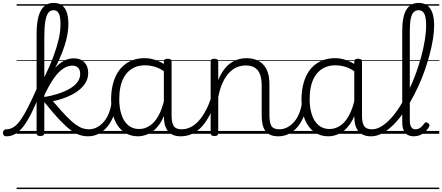

<svg xmlns="http://www.w3.org/2000/svg" viewBox="-114 -918 3033 1317"><path d="M-70 17Q-83 17 -88.5 9.5Q-94 2 -94 -7Q-94 -16 -88 -23.5Q-82 -31 -70 -31Q-45 -31 -21.5 -45.5Q2 -60 26 -93.5Q50 -127 78 -182Q106 -237 142 -318Q148 -332 154.5 -327Q161 -322 165 -309Q169 -296 164 -284Q132 -204 104 -147Q76 -90 48.5 -53.5Q21 -17 -8 0Q-37 17 -70 17ZM162 15Q149 15 143 10.5Q137 6 137 -4V-682Q137 -757 150 -804.5Q163 -852 189 -875Q215 -898 253 -898Q292 -898 314 -879.5Q336 -861 345.5 -828.5Q355 -796 355 -754Q355 -727 351 -698Q347 -669 339 -639Q331 -609 319.5 -577.5Q308 -546 293 -512Q278 -478 259.5 -442.5Q241 -407 219.5 -369.5Q198 -332 173 -292L162 -334Q180 -368 196.5 -401.5Q213 -435 227 -467.5Q241 -500 252.5 -531Q264 -562 273 -591.5Q282 -621 288.5 -648.5Q295 -676 298 -702.5Q301 -729 301 -754Q301 -778 297.5 -799.5Q294 -821 283.5 -834.5Q273 -848 252 -848Q231 -848 217 -829.5Q203 -811 196.5 -770Q190 -729 190 -664V-4Q190 6 183 10.5Q176 15 162 15ZM491 17Q460 17 431.5 7.5Q403 -2 369.5 -27Q336 -52 292.5 -98Q249 -144 190 -218H182V-251Q234 -259 280 -273.5Q326 -288 361.5 -308Q397 -328 416.5 -354Q436 -380 436 -410Q436 -439 421.5 -453.5Q407 -468 381 -468Q351 -468 318.5 -446.5Q286 -425 253 -377.5Q220 -330 185 -253L174 -301Q200 -362 232.5 -411Q265 -460 305 -489Q345 -518 392 -518Q439 -518 465 -490.5Q491 -463 491 -418Q491 -384 476 -356.5Q461 -329 436 -307Q411 -285 379 -268.5Q347 -252 313.5 -241Q280 -230 249 -224Q303 -160 340.5 -121.5Q378 -83 405.5 -63.5Q433 -44 454.5 -37.5Q476 -31 497 -31Q508 -31 513 -23.5Q518 -16 517 -7Q516 2 509.5 9.5Q503 17 491 17ZM0 369H564V379H0ZM0 -20H564V0H0ZM0 -505H564V-500H0ZM0 -889H564V-879H0Z M489 17Q478 17 472.5 9.5Q467 2 467.5 -7Q468 -16 475 -23.5Q482 -31 495 -31Q526 -31 552.5 -45.5Q579 -60 599.5 -84.5Q620 -109 633 -142.5Q646 -176 652 -215Q653 -226 662 -229Q671 -232 679 -228Q687 -224 686 -213Q681 -165 665 -123.5Q649 -82 623.5 -50.5Q598 -19 564 -1Q530 17 489 17ZM564 369V379ZM564 -20V0ZM564 -505V-500ZM564 -889V-879Z M832 17Q778 17 736.5 -12Q695 -41 671.5 -97Q648 -153 648 -234Q648 -285 657.5 -328.5Q667 -372 685.5 -407Q704 -442 732 -467Q760 -492 796.5 -505.5Q833 -519 878 -519Q916 -519 952.5 -506.5Q989 -494 1025 -470V-419Q985 -449 949.5 -459.5Q914 -470 879 -470Q847 -470 819.5 -460Q792 -450 770.5 -431Q749 -412 734 -384Q719 -356 711.5 -319.5Q704 -283 704 -237Q704 -178 719 -132Q734 -86 764.5 -59.5Q795 -33 841 -33Q878 -33 912.5 -55Q947 -77 974 -126Q1001 -175 1017 -255L1036 -206Q1017 -120 983.5 -71Q950 -22 910.5 -2.5Q871 17 832 17ZM1126 17Q1096 17 1074 8Q1052 -1 1038 -18.5Q1024 -36 1017 -62Q1010 -88 1010 -123V-496Q1010 -506 1016.5 -510.5Q1023 -515 1037 -515Q1050 -515 1056.5 -510.5Q1063 -506 1063 -496V-124Q1063 -77 1077.5 -54Q1092 -31 1132 -31Q1140 -31 1144.5 -23.5Q1149 -16 1148.5 -7Q1148 2 1143 9.5Q1138 17 1126 17ZM564 369H1199V379H564ZM564 -20H1199V0H564ZM564 -505H1199V-500H564ZM564 -889H1199V-879H564Z M1124 17Q1113 17 1107.5 9.5Q1102 2 1102.5 -7Q1103 -16 1110 -23.5Q1117 -31 1130 -31Q1164 -31 1194 -46Q1224 -61 1249.5 -89.5Q1275 -118 1296.5 -158Q1318 -198 1335 -249Q1338 -259 1347 -259Q1356 -259 1362.5 -252Q1369 -245 1366 -235Q1350 -180 1327 -134Q1304 -88 1274.5 -54Q1245 -20 1207.5 -1.5Q1170 17 1124 17ZM1199 369V379ZM1199 -20V0ZM1199 -505V-500ZM1199 -889V-879Z M1797 17Q1765 17 1742.5 8Q1720 -1 1706.5 -19.5Q1693 -38 1687 -64.5Q1681 -91 1681 -126V-332Q1681 -376 1670 -406.5Q1659 -437 1635 -453Q1611 -469 1571 -469Q1542 -469 1513.5 -458Q1485 -447 1460 -421.5Q1435 -396 1415 -354.5Q1395 -313 1383 -252V-4Q1383 6 1376.5 10.5Q1370 15 1356 15Q1343 15 1337 10.5Q1331 6 1331 -4V-496Q1331 -506 1337 -510.5Q1343 -515 1356 -515Q1370 -515 1376.5 -510.5Q1383 -506 1383 -496V-368Q1400 -411 1422.5 -440.5Q1445 -470 1471 -487.5Q1497 -505 1524 -512Q1551 -519 1577 -519Q1622 -519 1657.5 -501Q1693 -483 1713.5 -444Q1734 -405 1734 -341V-128Q1734 -77 1748 -54Q1762 -31 1803 -31Q1813 -31 1817.5 -23.5Q1822 -16 1821.5 -7Q1821 2 1815 9.5Q1809 17 1797 17ZM1199 369H1870V379H1199ZM1199 -20H1870V0H1199ZM1199 -505H1870V-500H1199ZM1199 -889H1870V-879H1199Z M1795 17Q1784 17 1778.5 9.5Q1773 2 1773.5 -7Q1774 -16 1781 -23.5Q1788 -31 1801 -31Q1832 -31 1858.5 -45.5Q1885 -60 1905.5 -84.5Q1926 -109 1939 -142.5Q1952 -176 1958 -215Q1959 -226 1968 -229Q1977 -232 1985 -228Q1993 -224 1992 -213Q1987 -165 1971 -123.5Q1955 -82 1929.5 -50.5Q1904 -19 1870 -1Q1836 17 1795 17ZM1870 369V379ZM1870 -20V0ZM1870 -505V-500ZM1870 -889V-879Z M2138 17Q2084 17 2042.5 -12Q2001 -41 1977.5 -97Q1954 -153 1954 -234Q1954 -285 1963.5 -328.5Q1973 -372 1991.5 -407Q2010 -442 2038 -467Q2066 -492 2102.5 -505.5Q2139 -519 2184 -519Q2222 -519 2258.5 -506.5Q2295 -494 2331 -470V-419Q2291 -449 2255.5 -459.5Q2220 -470 2185 -470Q2153 -470 2125.5 -460Q2098 -450 2076.5 -431Q2055 -412 2040 -384Q2025 -356 2017.5 -319.5Q2010 -283 2010 -237Q2010 -178 2025 -132Q2040 -86 2070.5 -59.5Q2101 -33 2147 -33Q2184 -33 2218.5 -55Q2253 -77 2280 -126Q2307 -175 2323 -255L2342 -206Q2323 -120 2289.5 -71Q2256 -22 2216.5 -2.5Q2177 17 2138 17ZM2432 17Q2402 17 2380 8Q2358 -1 2344 -18.5Q2330 -36 2323 -62Q2316 -88 2316 -123V-496Q2316 -506 2322.5 -510.5Q2329 -515 2343 -515Q2356 -515 2362.5 -510.5Q2369 -506 2369 -496V-124Q2369 -77 2383.5 -54Q2398 -31 2438 -31Q2446 -31 2450.5 -23.5Q2455 -16 2454.5 -7Q2454 2 2449 9.5Q2444 17 2432 17ZM1870 369H2505V379H1870ZM1870 -20H2505V0H1870ZM1870 -505H2505V-500H1870ZM1870 -889H2505V-879H1870Z M2431 17Q2419 17 2414 9.5Q2409 2 2410.5 -7Q2412 -16 2418.5 -23.5Q2425 -31 2437 -31Q2470 -31 2503 -51.5Q2536 -72 2568.5 -107.5Q2601 -143 2631 -191Q2661 -239 2688 -294.5Q2715 -350 2737 -409.5Q2759 -469 2775 -528Q2791 -587 2800 -642.5Q2809 -698 2809 -744Q2809 -756 2817.5 -762.5Q2826 -769 2836.5 -769Q2847 -769 2855.5 -762.5Q2864 -756 2864 -744Q2864 -702 2856 -651.5Q2848 -601 2833.5 -546Q2819 -491 2799 -434Q2779 -377 2753.5 -322Q2728 -267 2699 -217Q2670 -167 2638 -124Q2606 -81 2571.5 -49.5Q2537 -18 2502 -0.5Q2467 17 2431 17ZM2505 369V379ZM2505 -20V0ZM2505 -505V-500ZM2505 -889V-879Z M2726 17Q2706 17 2690.5 11Q2675 5 2665 -7.5Q2655 -20 2650 -38Q2645 -56 2645 -81V-707Q2645 -803 2673 -850.5Q2701 -898 2758 -898Q2795 -898 2818 -880Q2841 -862 2852.5 -827.5Q2864 -793 2864 -744Q2864 -732 2855.5 -725.5Q2847 -719 2836.5 -719Q2826 -719 2817.5 -725.5Q2809 -732 2809 -744Q2809 -778 2804 -801Q2799 -824 2787.5 -836Q2776 -848 2757 -848Q2737 -848 2723.5 -834.5Q2710 -821 2703.5 -789.5Q2697 -758 2697 -705V-93Q2697 -73 2701 -59.5Q2705 -46 2713.5 -38.5Q2722 -31 2736 -31Q2746 -31 2756.5 -35Q2767 -39 2777 -48.5Q2787 -58 2797 -72Q2802 -79 2809 -79Q2816 -79 2823 -73Q2830 -67 2831.5 -60.5Q2833 -54 2829 -48Q2818 -28 2801.5 -13Q2785 2 2765.5 9.5Q2746 17 2726 17ZM2505 369H2899V379H2505ZM2505 -20H2899V0H2505ZM2505 -505H2899V-500H2505ZM2505 -889H2899V-879H2505Z"/></svg>

Font: Playwrite HR Lijeva Guides
Style: Regular
Weight: 400
Designer: Veronika Burian, José Scaglione
Foundry: TypeTogether
Version: Version 1.003